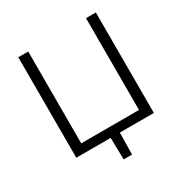

<svg xmlns="http://www.w3.org/2000/svg" viewBox="-194 -869 1136 1180"><g transform="rotate(-30 374.0 -279.0)"><path d="M98.5 0V-713H169V-61.5H579V-713H649V0H407.5Q407 38.5 406.2 77.2Q405.5 116 405 154.5H345.5Q344.5 116.5 344 78Q343.5 39.5 342.5 0Z"/></g></svg>

Font: Commissioner Light
Style: Regular
Weight: 300
Designer: Kostas Bartsokas
Foundry: Kostas Bartsokas
Version: Version 1.000; ttfautohint (v1.8.3)